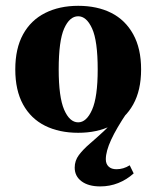

<svg xmlns="http://www.w3.org/2000/svg" viewBox="-20 -450 542 667"><path d="M328.2 197.6Q287.1 197.6 263.3 179.8Q239.5 162.1 239.5 132.3Q239.5 108.1 254 88.7Q268.5 69.4 291.5 49.6Q314.5 29.8 340.3 6Q366.1 -17.7 388.7 -50.8L421.8 -59.7Q384.7 -4.8 366.1 35.5Q347.6 75.8 347.6 103.2Q347.6 119.4 357.3 128.6Q366.9 137.9 384.7 137.9Q408.9 137.9 430.6 124.2L444.4 152.4Q420.2 174.2 390.7 185.9Q361.3 197.6 328.2 197.6ZM251.6 11.3Q185.5 11.3 136.3 -13.3Q87.1 -37.9 60.1 -87.1Q33.1 -136.3 33.1 -208.9Q33.1 -281.5 60.1 -330.6Q87.1 -379.8 136.7 -404.8Q186.3 -429.8 251.6 -429.8Q317.7 -429.8 366.5 -405.2Q415.3 -380.6 442.7 -331Q470.2 -281.5 470.2 -208.9Q470.2 -136.3 442.7 -87.1Q415.3 -37.9 366.5 -13.3Q317.7 11.3 251.6 11.3ZM251.6 -25Q280.6 -25 300 -69Q319.4 -112.9 319.4 -208.9Q319.4 -308.1 300 -350.8Q280.6 -393.5 251.6 -393.5Q221.8 -393.5 202.8 -350.8Q183.9 -308.1 183.9 -208.9Q183.9 -112.9 202.8 -69Q221.8 -25 251.6 -25Z"/></svg>

Font: Playfair 9pt Black
Style: Regular
Weight: 900
Designer: Claus Eggers Sørensen
Foundry: Claus Eggers Sørensen
Version: Version 2.203